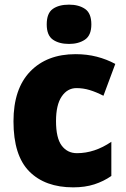

<svg xmlns="http://www.w3.org/2000/svg" viewBox="-20 -796 540 826"><path d="M295 10Q174 10 106 -58.5Q38 -127 38 -274Q38 -414 110 -488.5Q182 -563 305 -563Q354 -563 396.5 -552Q439 -541 476 -521L425 -384Q394 -400 366 -408.5Q338 -417 309 -417Q270 -417 245.5 -381Q221 -345 221 -275Q221 -202 245.5 -169.5Q270 -137 311 -137Q387 -137 459 -186V-39Q426 -16 386 -3Q346 10 295 10ZM277 -776Q319 -776 346 -757.5Q373 -739 373 -691Q373 -644 345.5 -625.5Q318 -607 277 -607Q234 -607 207.5 -625.5Q181 -644 181 -691Q181 -739 207 -757.5Q233 -776 277 -776Z"/></svg>

Font: Noto Sans Lao UI SemCond Blk
Style: Regular
Weight: 900
Width: 4
Designer: Monotype Design Team
Foundry: Monotype Imaging Inc.
Version: Version 2.000; ttfautohint (v1.8.4.7-5d5b)